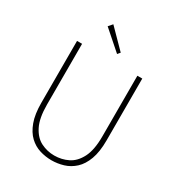

<svg xmlns="http://www.w3.org/2000/svg" viewBox="-217 -1070 1129 1221"><g transform="rotate(30 347.0 -460.0)"><path d="M346 13Q302 13 259.5 0Q217 -13 183 -45Q149 -77 128.5 -132.5Q108 -188 108 -272V-726H145V-280Q145 -181 173.5 -124.5Q202 -68 248 -45Q294 -22 346 -22Q400 -22 446.5 -45Q493 -68 522 -124.5Q551 -181 551 -280V-726H587V-272Q587 -188 566.5 -132.5Q546 -77 511 -45Q476 -13 433 0Q390 13 346 13ZM370 -781 230 -904 255 -933 386 -800Z"/></g></svg>

Font: Noto Sans HK Thin Thin
Style: Regular
Weight: 250
Version: Version 2.004-H2;hotconv 1.0.118;makeotfexe 2.5.65603